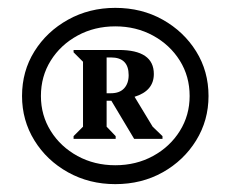

<svg xmlns="http://www.w3.org/2000/svg" viewBox="-20 -809 586 488"><path d="M273 -341Q207 -341 153 -371Q99 -401 67.5 -452Q36 -503 36 -565Q36 -628 67.5 -678.5Q99 -729 153 -759Q207 -789 273 -789Q340 -789 393.5 -759Q447 -729 478.5 -678.5Q510 -628 510 -565Q510 -503 478.5 -452Q447 -401 393.5 -371Q340 -341 273 -341ZM273 -389Q326 -389 369 -412.5Q412 -436 437 -476Q462 -516 462 -565Q462 -615 437 -655Q412 -695 369 -718.5Q326 -742 273 -742Q220 -742 177 -718.5Q134 -695 109 -655Q84 -615 84 -565Q84 -516 109 -476Q134 -436 177 -412.5Q220 -389 273 -389ZM167 -456V-463L191 -487V-652L167 -676V-682H282Q371 -682 371 -621Q371 -578 322 -563L368 -487L393 -463V-456H321L263 -553H251V-487L274 -463V-456ZM251 -572H262Q284 -572 295.5 -584.5Q307 -597 307 -618Q307 -663 262 -663H251Z"/></svg>

Font: Platypi
Style: Bold
Weight: 700
Designer: David Sargent
Foundry: Bolt Cutter Type
Version: Version 1.200; ttfautohint (v1.8.4.7-5d5b)